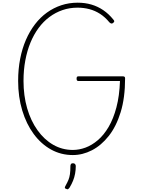

<svg xmlns="http://www.w3.org/2000/svg" viewBox="-20 -1135 1088 1429"><path d="M522 19Q434 19 360 -22Q286 -63 231 -137.5Q176 -212 145.5 -313Q115 -414 115 -533Q115 -620 130 -697Q145 -774 173 -838.5Q201 -903 240.5 -954.5Q280 -1006 329.5 -1041.5Q379 -1077 436.5 -1096Q494 -1115 558 -1115Q613 -1115 660.5 -1101Q708 -1087 748.5 -1059.5Q789 -1032 823 -990Q831 -982 830.5 -976Q830 -970 820 -963Q815 -959 808.5 -960Q802 -961 794 -969Q762 -1008 724.5 -1032Q687 -1056 645 -1067Q603 -1078 557 -1078Q498 -1078 445.5 -1060Q393 -1042 348 -1008.5Q303 -975 267.5 -927Q232 -879 207 -818.5Q182 -758 168.5 -686Q155 -614 155 -533Q155 -423 182 -329.5Q209 -236 259 -166Q309 -96 376 -57.5Q443 -19 522 -19Q569 -19 616.5 -36.5Q664 -54 708.5 -92Q753 -130 788.5 -190.5Q824 -251 846.5 -336Q869 -421 873 -532H565Q556 -532 553 -536.5Q550 -541 550 -550Q550 -559 553 -563Q556 -567 565 -567H892Q903 -567 907 -563.5Q911 -560 911 -552Q911 -407 878 -300Q845 -193 789 -122.5Q733 -52 664 -16.5Q595 19 522 19ZM473 271Q463 268 462.5 262.5Q462 257 469 245Q482 222 489.5 203.5Q497 185 500.5 161.5Q504 138 504 101Q504 93 508 86.5Q512 80 523 80Q534 80 539 86.5Q544 93 544 101Q544 129 539 157Q534 185 523.5 210.5Q513 236 498 261Q493 268 487.5 272Q482 276 473 271Z"/></svg>

Font: Playwrite FR Moderne Thin
Style: Regular
Weight: 250
Version: Version 1.002